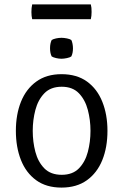

<svg xmlns="http://www.w3.org/2000/svg" viewBox="-20 -839 559 871"><path d="M467.5 -245.5Q467.5 -170.5 444 -112.5Q420.5 -54.5 374 -21.2Q327.5 12 259 12Q190 12 144 -21.5Q98 -55 75 -113.2Q52 -171.5 52 -245.5Q52 -319.5 75.2 -377.5Q98.5 -435.5 144.8 -469Q191 -502.5 259 -502.5Q328.5 -502.5 374.8 -469Q421 -435.5 444.2 -377.2Q467.5 -319 467.5 -245.5ZM128.5 -245.5Q128.5 -195.5 140.5 -150Q152.5 -104.5 181.2 -75.2Q210 -46 260 -46Q309.5 -46 338 -75.2Q366.5 -104.5 378.5 -150Q390.5 -195.5 390.5 -245.5Q390.5 -294.5 378.5 -340.2Q366.5 -386 338 -415.8Q309.5 -445.5 260 -445.5Q210 -445.5 181.2 -415.8Q152.5 -386 140.5 -340.2Q128.5 -294.5 128.5 -245.5ZM207 -620Q207 -642.5 214.5 -657.5Q221.5 -662 234.5 -664.8Q247.5 -667.5 259 -667.5Q269.5 -667.5 283.5 -664.8Q297.5 -662 303.5 -657.5Q307 -651 309 -640.2Q311 -629.5 311 -620Q311 -597.5 303.5 -583Q298 -578.5 283.8 -575.5Q269.5 -572.5 259 -572.5Q247.5 -572.5 234.5 -575.5Q221.5 -578.5 214.5 -583Q207 -597.5 207 -620ZM126 -752Q122.5 -766.5 122.5 -784.5Q122.5 -803 126 -819H392Q394 -811 394.8 -803.2Q395.5 -795.5 395.5 -784.5Q395.5 -766.5 392 -752Z"/></svg>

Font: Signika
Style: Regular
Weight: 300
Designer: Anna Giedry
Foundry: Anna Giedry
Version: Version 2.000